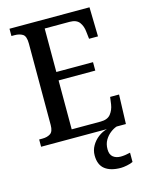

<svg xmlns="http://www.w3.org/2000/svg" viewBox="-138 -798 863 1122"><g transform="rotate(-15 293.5 -237.0)"><path d="M32 0V-44H52Q81 -44 100 -56.5Q119 -69 119 -108V-601Q119 -646 99.5 -658Q80 -670 51 -670H32V-714H516L520 -537H466L461 -581Q458 -615 440.5 -638.5Q423 -662 382 -662H231V-399H453V-348H231V-52H406Q448 -52 467 -76Q486 -100 491 -133L497 -177H551L545 0ZM451 240Q389 240 355 213.5Q321 187 321 130Q321 99 336.5 72Q352 45 377 26Q402 7 430 0H489Q470 6 450 21.5Q430 37 416.5 60Q403 83 403 115Q403 147 421 161.5Q439 176 467 176Q479 176 494 174Q509 172 525 168V224Q511 231 488.5 235.5Q466 240 451 240Z"/></g></svg>

Font: Noto Serif Khmer SemiCondensed Medium
Style: Regular
Weight: 500
Width: 4
Designer: Danh Hong and the Monotype Design Team
Foundry: Monotype Imaging Inc.
Version: Version 2.004; ttfautohint (v1.8.4.7-5d5b)